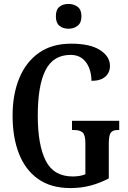

<svg xmlns="http://www.w3.org/2000/svg" viewBox="-20 -946 652 976"><path d="M338 10Q239 10 174 -36Q109 -82 76.5 -164.5Q44 -247 44 -358Q44 -466 78 -548.5Q112 -631 178 -677.5Q244 -724 342 -724Q438 -724 488.5 -691.5Q539 -659 539 -611Q539 -577 515 -556Q491 -535 445 -535Q445 -569 433.5 -599.5Q422 -630 398.5 -648.5Q375 -667 339 -667Q251 -667 211.5 -589.5Q172 -512 172 -358Q172 -209 212.5 -129Q253 -49 350 -49Q366 -49 382.5 -51.5Q399 -54 414 -60V-217Q414 -260 400 -272.5Q386 -285 357 -285H346V-332H586V-285H578Q554 -285 543.5 -272Q533 -259 533 -213V-39Q487 -15 439.5 -2.5Q392 10 338 10ZM328 -800Q300 -800 282 -815Q264 -830 264 -863Q264 -897 282 -911.5Q300 -926 328 -926Q355 -926 374.5 -911.5Q394 -897 394 -863Q394 -830 374.5 -815Q355 -800 328 -800Z"/></svg>

Font: Noto Serif Devanagari ExtraCondensed SemiBold
Style: Regular
Weight: 600
Width: 2
Designer: Universal Thirst, Indian Type Foundry and the Monotype Design Team
Foundry: Monotype Imaging Inc.
Version: Version 2.004; ttfautohint (v1.8.4.7-5d5b)